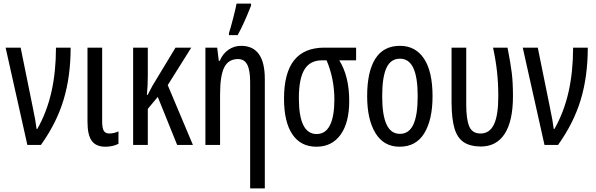

<svg xmlns="http://www.w3.org/2000/svg" viewBox="-20 -800 3293 1060"><path d="M94 -537 161 -207Q177 -132 182 -88H186Q239 -182 264 -293Q289 -404 289 -537H370Q370 -378 331 -249Q292 -120 206 0H131L11 -537Z M544 -129Q544 -93 553 -78Q562 -63 583 -63Q596 -63 611 -66.5Q626 -70 634 -75V-6Q602 10 562 10Q510 10 486.5 -22.5Q463 -55 463 -128V-537H544Z M906 -330 1045 0H958L851 -265L796 -199V0H715V-537H796V-383Q796 -329 791 -276H795L822 -327L949 -537H1036Z M1442 -364V240H1361V-348Q1361 -412 1345 -443Q1329 -474 1294 -474Q1241 -474 1218 -428Q1195 -382 1195 -279V0H1114V-537H1179L1188 -464H1193Q1210 -504 1241.5 -525.5Q1273 -547 1311 -547Q1442 -547 1442 -364ZM1244 -618Q1252 -640 1267 -698.5Q1282 -757 1286 -780H1366V-769Q1326 -667 1292 -606H1244Z M1727 10Q1640 10 1594 -58.5Q1548 -127 1548 -255Q1548 -397 1603.5 -467Q1659 -537 1771 -537H1946V-467H1853Q1908 -379 1908 -243Q1908 -122 1860 -56Q1812 10 1727 10ZM1728 -60Q1777 -60 1801.5 -108.5Q1826 -157 1826 -251Q1826 -365 1783 -467H1758Q1692 -467 1661 -416.5Q1630 -366 1630 -258Q1630 -60 1728 -60Z M2186 10Q2099 10 2053 -65Q2007 -140 2007 -269Q2007 -404 2052 -475.5Q2097 -547 2188 -547Q2274 -547 2321 -476Q2368 -405 2368 -269Q2368 -139 2322.5 -64.5Q2277 10 2186 10ZM2188 -61Q2238 -61 2262 -112.5Q2286 -164 2286 -269Q2286 -373 2262 -424.5Q2238 -476 2188 -476Q2137 -476 2113.5 -425Q2090 -374 2090 -269Q2090 -165 2114 -113Q2138 -61 2188 -61Z M2473 -230V-537H2554V-222Q2554 -142 2570.5 -102.5Q2587 -63 2633 -63Q2683 -63 2707 -113Q2731 -163 2731 -268Q2731 -340 2724 -404Q2717 -468 2702 -537H2782Q2799 -450 2805.5 -397Q2812 -344 2812 -269Q2812 -132 2766.5 -61.5Q2721 9 2634 9Q2574 8 2539.5 -15.5Q2505 -39 2489.5 -90Q2474 -141 2473 -230Z M2949 -537 3016 -207Q3032 -132 3037 -88H3041Q3094 -182 3119 -293Q3144 -404 3144 -537H3225Q3225 -378 3186 -249Q3147 -120 3061 0H2986L2866 -537Z"/></svg>

Font: Noto Sans UI Cond
Style: Regular
Weight: 400
Width: 3
Designer: Monotype Design Team
Foundry: Monotype Imaging Inc.
Version: Version 1.001